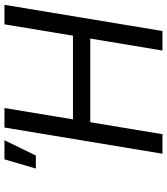

<svg xmlns="http://www.w3.org/2000/svg" viewBox="38 -806 768 884"><g transform="rotate(-90 422.0 -364.0)"><path d="M156.2 0 276.9 -727.5H366.7L314.5 -412.1H699.7L752 -727.5H841.8L721.2 0H631.3L686.5 -332.5H301.3L246.1 0ZM87.9 -583 130.4 -727.5H218.3L147.9 -583Z"/></g></svg>

Font: Inter 24pt
Style: Italic
Weight: 400
Italic angle: -9.3988°
Designer: Rasmus Andersson
Foundry: rsms
Version: Version 4.001;git-66647c0bb